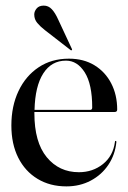

<svg xmlns="http://www.w3.org/2000/svg" viewBox="-20 -654 456 684"><path d="M397.5 -263.5Q397.5 -255 388 -255H102.5Q102.5 -253 102.5 -250.5Q102.5 -147.5 146.5 -94Q190.5 -40.5 261 -40.5Q310.5 -40.5 346.8 -69.5Q383 -98.5 389.5 -148.5Q389.5 -152 391.5 -152Q395 -152 394.5 -147.5Q390 -102.5 366 -66.8Q342 -31 303.2 -10.5Q264.5 10 216.5 10Q158 10 113.8 -16.8Q69.5 -43.5 45 -92.2Q20.5 -141 20.5 -207Q20.5 -276 46 -329.8Q71.5 -383.5 117.5 -414.2Q163.5 -445 225.5 -445Q278 -445 316.5 -421.5Q355 -398 376.2 -357Q397.5 -316 397.5 -263.5ZM215 -438Q163.5 -438 134.2 -392.5Q105 -347 103 -262.5H301Q308.5 -262.5 308.5 -271Q308.5 -354 282 -396Q255.5 -438 215 -438ZM187 -585 235.5 -481Q237.5 -477 236.5 -476Q234 -473.5 231 -476L139.5 -547Q124 -559 113 -572Q102 -585 102 -602.5Q102 -613.5 110.5 -623.8Q119 -634 136 -634Q152.5 -634 164.5 -621.2Q176.5 -608.5 187 -585Z"/></svg>

Font: Fraunces144ptRegular
Style: Regular
Weight: 400
Version: Version 1.000;[0bf87f6ff]